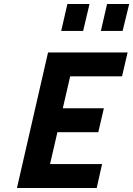

<svg xmlns="http://www.w3.org/2000/svg" viewBox="-20 -943 668 963"><path d="M318 -923H429L397 -788H287ZM517 -923H628L595 -788H486ZM221 -680H620L592 -560H332L295 -400H501L473 -280H268L231 -120H492L465 0H65Z"/></svg>

Font: Cairo
Style: Bold Italic
Weight: 700
Italic angle: -13°
Designer: Mohamed Gaber, Accademia di Belle Arti di Urbino and others
Foundry: Kief Type Foundry, Accademia di Belle Arti di Urbino and others
Version: Version 3.011